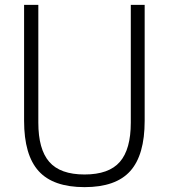

<svg xmlns="http://www.w3.org/2000/svg" viewBox="-20 -760 694 789"><path d="M327.5 9Q198.5 9 138.8 -57Q79 -123 79 -263.5V-740H137.5V-256Q137.5 -146.5 182.5 -94.8Q227.5 -43 327.5 -43Q427.5 -43 472.5 -94.8Q517.5 -146.5 517.5 -256V-740H574.5V-263.5Q574.5 -123 515.2 -57Q456 9 327.5 9Z"/></svg>

Font: Encode Sans SemiCondensed SemiCondensed Light
Style: Regular
Weight: 300
Width: 4
Designer: Multiple Designers
Foundry: Impallari Type
Version: Version 3.000; ttfautohint (v1.8.3) -l 8 -r 50 -G 200 -x 14 